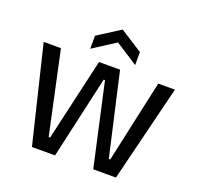

<svg xmlns="http://www.w3.org/2000/svg" viewBox="-152 -1070 1263 1233"><g transform="rotate(20 479.5 -454.0)"><path d="M191 0 31 -660H149L270 -97H280L409 -660H553L681 -97H691L814 -660H928L765 0H610L485 -564H476L349 0ZM327 -721V-810L481 -908L634 -810V-721L481 -820Z"/></g></svg>

Font: Bricolage Grotesque 12pt Medium
Style: Regular
Weight: 500
Designer: Mathieu Triay
Foundry: Atelier Triay
Version: Version 1.001; ttfautohint (v1.8.4.7-5d5b);gftools[0.9.33.de